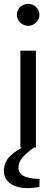

<svg xmlns="http://www.w3.org/2000/svg" viewBox="-25 -760 285 989"><path d="M80 0V-499H160V0ZM120 -627Q105 -627 91 -635Q77 -643 69.5 -656Q62 -669 62 -684Q62 -699 69.5 -712Q77 -725 91 -732.5Q105 -740 120 -740Q136 -740 149 -732.5Q162 -725 170 -712Q178 -699 178 -684Q178 -668 170 -655.5Q162 -643 149 -635Q136 -627 120 -627ZM121 209Q60 209 27.5 185Q-5 161 -5 120Q-5 90 10 65Q25 40 67 13L103 -9L157 -8V-5Q114 25 92 50Q70 75 70 104Q70 131 95 145.5Q120 160 179 162L178 203Q168 204 154 206.5Q140 209 121 209Z"/></svg>

Font: REM Light
Style: Regular
Weight: 300
Designer: Octavio Pardo
Foundry: Ashler Design
Version: Version 1.005;gftools[0.9.28]